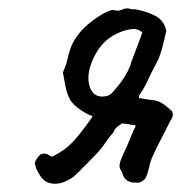

<svg xmlns="http://www.w3.org/2000/svg" viewBox="-20 -444 438 464"><path d="M114 0Q101 0 93.5 -4Q86 -8 80 -15Q74 -24 70 -31.5Q66 -39 64 -50Q67 -60 75 -68Q83 -76 95 -71Q97 -70 99.5 -68.5Q102 -67 105 -65Q139 -81 161 -106.5Q183 -132 204 -163Q188 -169 172.5 -180Q157 -191 150 -202Q141 -218 137.5 -239Q134 -260 132 -269Q140 -287 143 -301Q146 -315 151.5 -330Q157 -345 171 -363Q182 -377 198.5 -390Q215 -403 230.5 -411.5Q246 -420 254 -420Q266 -416 275.5 -421Q285 -426 297 -422Q301 -421 304.5 -421.5Q308 -422 310 -421Q339 -415 357.5 -404.5Q376 -394 382 -370Q376 -343 370.5 -323Q365 -303 354 -284Q345 -267 336.5 -248.5Q328 -230 316 -213V-207Q327 -205 341 -203Q355 -201 356 -201Q368 -198 377 -191Q386 -184 395 -176Q398 -172 397.5 -165.5Q397 -159 392 -153Q381 -130 369 -107.5Q357 -85 347 -62Q343 -53 340 -38.5Q337 -24 331 -12Q323 -5 319 -3.5Q315 -2 311.5 -2.5Q308 -3 300 -3Q283 -6 277 -21Q276 -27 271.5 -34Q267 -41 270 -51Q272 -58 274.5 -63.5Q277 -69 279 -74Q286 -88 292 -103Q298 -118 304 -132Q307 -135 308 -141L301 -142Q295 -143 288.5 -144Q282 -145 275 -146Q270 -142 264 -138Q258 -134 254 -124Q243 -112 233.5 -97.5Q224 -83 211 -70Q196 -55 183.5 -42Q171 -29 158 -17Q134 0 114 0ZM238 -212Q245 -213 253.5 -222.5Q262 -232 271.5 -244.5Q281 -257 288 -270.5Q295 -284 297 -293Q298 -295 301.5 -305Q305 -315 310 -327.5Q315 -340 319 -351.5Q323 -363 324 -366Q313 -374 304 -374Q295 -374 284 -371Q250 -361 229 -338.5Q208 -316 197 -280Q189 -248 200 -227Q211 -206 238 -212Z"/></svg>

Font: Caveat Medium
Style: Regular
Weight: 500
Designer: Pablo Impallari
Foundry: Pablo Impallari
Version: Version 2.000